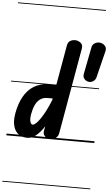

<svg xmlns="http://www.w3.org/2000/svg" viewBox="-97 -1285 1029 1769"><g transform="rotate(5 417.0 -401.0)"><path d="M190 6Q111.5 6 76.8 -52.2Q42 -110.5 60 -210.5Q75.5 -299.5 112 -364.5Q148.5 -429.5 205.2 -465Q262 -500.5 339 -500.5H412.5L478.5 -874.5Q484 -904.5 504.5 -916.5Q525 -928.5 548.5 -928.5Q578 -928.5 601.2 -909.8Q624.5 -891 618 -856.5L478.5 -62.5Q473.5 -32 450 -16Q426.5 0 403 0Q387 0 370 -7.5Q353 -15 342.8 -30.8Q332.5 -46.5 336.5 -71L344.5 -114Q306 -54.5 267.2 -24.2Q228.5 6 190 6ZM204.5 -210.5Q198 -169.5 204.8 -144.2Q211.5 -119 228.5 -119Q240 -119 257.2 -134.5Q274.5 -150 296 -180.8Q317.5 -211.5 341 -256.8Q364.5 -302 388 -361L390.5 -375.5H342.5Q302 -375.5 274.2 -355Q246.5 -334.5 229.8 -297.5Q213 -260.5 204.5 -210.5ZM190 6Q111.5 6 76.8 -52.2Q42 -110.5 60 -210.5Q75.5 -299.5 112 -364.5Q148.5 -429.5 205.2 -465Q262 -500.5 339 -500.5H412.5L478.5 -874.5Q484 -904.5 504.5 -916.5Q525 -928.5 548.5 -928.5Q578 -928.5 601.2 -909.8Q624.5 -891 618 -856.5L478.5 -62.5Q473.5 -32 450 -16Q426.5 0 403 0Q387 0 370 -7.5Q353 -15 342.8 -30.8Q332.5 -46.5 336.5 -71L344.5 -114Q306 -54.5 267.2 -24.2Q228.5 6 190 6ZM204.5 -210.5Q198 -169.5 204.8 -144.2Q211.5 -119 228.5 -119Q240 -119 257.2 -134.5Q274.5 -150 296 -180.8Q317.5 -211.5 341 -256.8Q364.5 -302 388 -361L390.5 -375.5H342.5Q302 -375.5 274.2 -355Q246.5 -334.5 229.8 -297.5Q213 -260.5 204.5 -210.5ZM705.5 -557.5Q683 -561.5 667 -579.5Q651 -597.5 656.5 -626L704.5 -872Q708.5 -901.5 732 -915Q755.5 -928.5 779.5 -925.5Q806.5 -922.5 825.5 -902.8Q844.5 -883 837 -852L776.5 -607Q770 -580 748.5 -566.8Q727 -553.5 705.5 -557.5ZM-5 420.5H808.5V428.5H-5ZM-5 -16H808.5V0H-5ZM-5 -505.5H808.5V-497.5H-5ZM-5 -1230H808.5V-1222H-5Z"/></g></svg>

Font: Edu VIC WA NT Pre Guide
Style: Regular
Weight: 400
Designer: Tina and Corey Anderson, Eben Sorkin, Mirko Velimirovic
Foundry: Google for Education
Version: Version 1.000